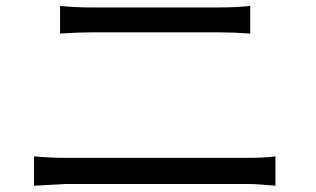

<svg xmlns="http://www.w3.org/2000/svg" viewBox="-20 -671 1040 632"><path d="M91.8 -59.6V-156.2Q148.4 -151.4 197.3 -151.4H795.9Q849.6 -151.4 886.7 -156.2V-59.6Q826.2 -65.4 795.9 -65.4H197.3Q194.3 -65.4 91.8 -59.6ZM177.7 -560.5V-651.4Q231.4 -646.5 276.4 -646.5H705.1Q756.8 -646.5 803.7 -651.4V-560.5Q747.1 -564.5 705.1 -564.5H277.3Q240.2 -564.5 177.7 -560.5Z"/></svg>

Font: GenEi Gothic M Regular
Style: Regular
Weight: 400
Designer: o_tamon (Modified); [Source Han Sans]
Ryoko NISHIZUKA  (kana & ideographs); Paul D. Hunt (Latin, Greek & Cyrillic); Wenl
Version: Version 1.1a;Original Version 1.004